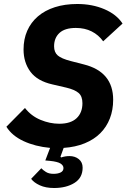

<svg xmlns="http://www.w3.org/2000/svg" viewBox="-20 -730 640 962"><path d="M251 212Q209 212 179.5 198.5Q150 185 136 166L187 113Q195 122 210 131.5Q225 141 248 141Q270 141 284 134Q298 127 298 112Q298 99 283.5 89.5Q269 80 230 76L207 74L231 11Q156 4 98 -23Q40 -50 12 -95L105 -189Q136 -149 183 -129.5Q230 -110 277 -110Q334 -110 363.5 -137.5Q393 -165 393 -213Q393 -248 373.5 -264.5Q354 -281 312 -291L243 -307Q167 -324 132.5 -370.5Q98 -417 98 -482Q98 -534 116.5 -576Q135 -618 170 -648Q205 -678 255 -694Q305 -710 367 -710Q442 -710 503 -684Q564 -658 594 -612L497 -523Q474 -555 439.5 -572.5Q405 -590 360 -590Q305 -590 278 -565Q251 -540 251 -498Q251 -468 269.5 -452Q288 -436 335 -424L401 -407Q547 -370 547 -230Q547 -179 530.5 -136.5Q514 -94 482.5 -62.5Q451 -31 404.5 -12Q358 7 299 11L283 55L286 59Q307 52 328 52Q356 52 375 67.5Q394 83 394 110Q394 161 353 186.5Q312 212 251 212Z"/></svg>

Font: IBM Plex Mono
Style: Bold Italic
Weight: 700
Italic angle: -9°
Monospace: yes
Designer: Mike Abbink, Paul van der Laan, Pieter van Rosmalen
Foundry: Bold Monday
Version: Version 2.3